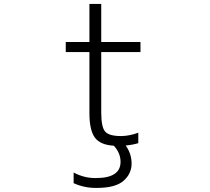

<svg xmlns="http://www.w3.org/2000/svg" viewBox="-20 -712 1040 951"><path d="M344.7 195.3V142.6Q398.4 170.9 455.1 169.9Q577.1 169.9 577.1 89.8Q577.1 45.9 543.9 9.8Q476.6 5.9 449.7 -30.8Q422.9 -67.4 422.9 -152.3V-454.1H305.7V-503.9H422.9V-692.4H481.4V-503.9H675.8V-454.1H481.4V-155.3Q481.4 -82 501 -60.1Q520.5 -38.1 579.1 -38.1Q620.1 -38.1 665 -54.7V-2.9Q635.7 5.9 602.5 8.8Q631.8 48.8 631.8 98.6Q631.8 148.4 591.8 183.6Q551.8 218.8 459 218.8Q398.4 219.7 344.7 195.3Z"/></svg>

Font: GenEi Gothic M Light
Style: Regular
Weight: 300
Designer: o_tamon (Modified); [Source Han Sans]
Ryoko NISHIZUKA  (kana & ideographs); Paul D. Hunt (Latin, Greek & Cyrillic); Wenl
Version: Version 1.1a;Original Version 1.004